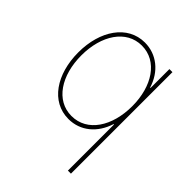

<svg xmlns="http://www.w3.org/2000/svg" viewBox="-211 -677 1003 1003"><g transform="rotate(45 290.5 -175.0)"><path d="M484.4 204.1V-545.9H461.9V-406.2H459C431.2 -497.1 360.4 -553.7 273.4 -553.7C146 -553.7 63.5 -431.6 63.5 -271.5C63.5 -109.9 145 11.7 273.4 11.7C361.3 11.7 430.2 -45.9 459 -136.7H461.9V204.1ZM273.4 -10.7C158.2 -10.7 85.9 -123.5 85.9 -271.5C85.9 -418.9 158.7 -531.2 273.4 -531.2C388.7 -531.2 461.9 -418.9 461.9 -271.5C461.9 -123.5 389.6 -10.7 273.4 -10.7Z"/></g></svg>

Font: Raveo Thin
Style: Regular
Weight: 100
Designer: Jakub Foglar, Rasmus Andersson (Inter)
Foundry: Jakubfoglar.com
Version: Version 1.100;Glyphs 3.2.3 (3260)